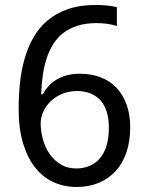

<svg xmlns="http://www.w3.org/2000/svg" viewBox="-20 -744 591 774"><path d="M55.2 -305.2Q55.2 -356.4 60.3 -407.2Q65.4 -458 78.4 -504.6Q91.3 -551.3 113.8 -591.3Q136.2 -631.3 170.9 -660.9Q205.6 -690.4 253.9 -707.3Q302.2 -724.1 367.2 -724.1Q376.5 -724.1 387.7 -723.6Q398.9 -723.1 410.4 -721.9Q421.9 -720.7 432.4 -719Q442.9 -717.3 451.2 -714.8V-639.2Q434.1 -645 412.6 -647.9Q391.1 -650.9 370.1 -650.9Q326.2 -650.9 292.7 -640.4Q259.3 -629.9 234.9 -610.8Q210.4 -591.8 194.1 -565.4Q177.7 -539.1 167.5 -507.1Q157.2 -475.1 152.3 -439Q147.5 -402.8 146 -363.8H151.9Q161.6 -381.3 175.5 -396.7Q189.5 -412.1 208 -423.1Q226.6 -434.1 249.8 -440.4Q272.9 -446.8 301.8 -446.8Q348.1 -446.8 385.7 -432.4Q423.3 -418 449.7 -390.1Q476.1 -362.3 490.5 -322Q504.9 -281.7 504.9 -230Q504.9 -174.3 489.7 -129.9Q474.6 -85.4 446.3 -54.4Q418 -23.4 377.9 -6.8Q337.9 9.8 288.1 9.8Q239.3 9.8 196.5 -9.3Q153.8 -28.3 122.6 -67.4Q91.3 -106.4 73.2 -165.5Q55.2 -224.6 55.2 -305.2ZM287.1 -64.9Q316.4 -64.9 340.6 -75Q364.7 -85 382.3 -105.2Q399.9 -125.5 409.4 -156.5Q418.9 -187.5 418.9 -230Q418.9 -264.2 410.9 -291.3Q402.8 -318.4 386.7 -337.4Q370.6 -356.4 346.4 -366.7Q322.3 -377 290 -377Q257.3 -377 230.2 -365.5Q203.1 -354 184.1 -335.7Q165 -317.4 154.5 -293.9Q144 -270.5 144 -247.1Q144 -214.4 153.1 -181.9Q162.1 -149.4 179.9 -123.5Q197.8 -97.7 224.6 -81.3Q251.5 -64.9 287.1 -64.9Z"/></svg>

Font: Noto Sans Lao UI
Style: Regular
Weight: 400
Designer: Danh Hong
Foundry: Danh Hong
Version: Version 1.03 uh